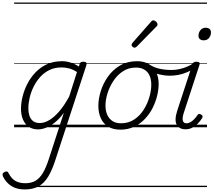

<svg xmlns="http://www.w3.org/2000/svg" viewBox="-111 -1000 1678 1509"><path d="M83 489Q21 489 -21.5 462Q-64 435 -87 388Q-92 377 -90.5 368Q-89 359 -76 352Q-64 346 -56 348Q-48 350 -44 360Q-21 405 11 422.5Q43 440 88 440Q136 440 169 420Q202 400 226.5 358.5Q251 317 272 252L391 -114Q355 -64 318 -35.5Q281 -7 248 5Q215 17 188 17Q146 17 116 -3Q86 -23 70 -59.5Q54 -96 54 -146Q54 -190 66.5 -241Q79 -292 104 -341Q129 -390 167.5 -430.5Q206 -471 258 -495Q310 -519 377 -519Q410 -519 444.5 -508Q479 -497 509 -477L514 -495Q518 -507 524.5 -511Q531 -515 544 -515Q562 -515 567 -507.5Q572 -500 568 -488L325 255Q299 337 267.5 388.5Q236 440 192 464.5Q148 489 83 489ZM202 -33Q237 -33 275.5 -55.5Q314 -78 354 -124Q394 -170 433 -242L494 -434Q459 -456 429.5 -463Q400 -470 373 -470Q319 -470 277 -449.5Q235 -429 204 -394Q173 -359 152.5 -317Q132 -275 122 -231.5Q112 -188 112 -150Q112 -114 121.5 -87.5Q131 -61 151 -47Q171 -33 202 -33ZM0 460H610V470H0ZM0 -20H610V0H0ZM0 -505H610V-500H0ZM0 -980H610V-970H0Z M834 19Q778 19 739.5 -4.5Q701 -28 681.5 -70.5Q662 -113 662 -168Q662 -223 681 -284Q700 -345 738 -398.5Q776 -452 833 -485.5Q890 -519 966 -519Q1020 -519 1058 -496.5Q1096 -474 1116 -433.5Q1136 -393 1136 -339Q1136 -298 1124.5 -249.5Q1113 -201 1089.5 -153.5Q1066 -106 1029.5 -67Q993 -28 944.5 -4.5Q896 19 834 19ZM840 -31Q899 -31 944 -61Q989 -91 1018.5 -138Q1048 -185 1063 -237Q1078 -289 1078 -334Q1078 -376 1064.5 -406Q1051 -436 1024 -452.5Q997 -469 958 -469Q900 -469 855.5 -440Q811 -411 780.5 -364.5Q750 -318 734 -266.5Q718 -215 718 -170Q718 -128 732.5 -96.5Q747 -65 774 -48Q801 -31 840 -31ZM590 460H1191V470H590ZM590 -20H1191V0H590ZM590 -505H1191V-500H590ZM590 -980H1191V-970H590Z M1225 -405Q1179 -405 1133 -417.5Q1087 -430 1042 -458Q1034 -463 1033.5 -470.5Q1033 -478 1037.5 -485Q1042 -492 1048.5 -495Q1055 -498 1062 -494Q1097 -470 1141.5 -460Q1186 -450 1238 -450Q1266 -450 1297.5 -456.5Q1329 -463 1359 -475.5Q1389 -488 1411 -505Q1419 -511 1425 -509Q1431 -507 1434 -500.5Q1437 -494 1436.5 -486Q1436 -478 1429 -473Q1394 -447 1358.5 -432Q1323 -417 1289 -411Q1255 -405 1225 -405ZM1192 460V470ZM1192 -20V0ZM1192 -505V-500ZM1192 -980V-970Z M946 -625Q940 -625 931.5 -632Q923 -639 923 -646Q923 -650 924.5 -654Q926 -658 930 -663L1074 -827Q1079 -834 1084 -837Q1089 -840 1094 -840Q1101 -840 1109 -835Q1117 -830 1122 -822.5Q1127 -815 1127 -808Q1127 -803 1125.5 -799.5Q1124 -796 1119 -792L964 -634Q954 -625 946 -625Z M1347 16Q1298 16 1278 -19.5Q1258 -55 1282 -130L1401 -494Q1406 -506 1412 -510.5Q1418 -515 1432 -515Q1449 -515 1455 -509Q1461 -503 1457 -491L1334 -115Q1320 -72 1326 -51.5Q1332 -31 1354 -31Q1371 -31 1387 -40.5Q1403 -50 1416.5 -64.5Q1430 -79 1440 -94Q1444 -101 1451 -104Q1458 -107 1469 -100Q1480 -94 1481 -86.5Q1482 -79 1477 -71Q1464 -50 1445 -30Q1426 -10 1401.5 3Q1377 16 1347 16ZM1489 -683Q1472 -683 1460.5 -692Q1449 -701 1449 -719Q1449 -743 1464 -762.5Q1479 -782 1506 -782Q1524 -782 1535.5 -773Q1547 -764 1547 -745Q1547 -722 1532.5 -702.5Q1518 -683 1489 -683ZM1191 460H1516V470H1191ZM1191 -20H1516V0H1191ZM1191 -505H1516V-500H1191ZM1191 -980H1516V-970H1191Z"/></svg>

Font: Playwrite NO Guides
Style: Regular
Weight: 400
Designer: Veronika Burian, José Scaglione
Foundry: TypeTogether
Version: Version 1.003